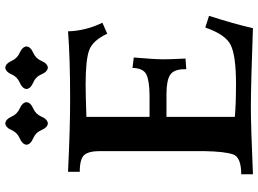

<svg xmlns="http://www.w3.org/2000/svg" viewBox="-144 -824 969 720"><g transform="rotate(-90 340.0 -464.5)"><path d="M593.8 0Q396.5 -7.3 298.8 -7.8Q228 -7.8 45.9 0V-43.9Q109.4 -43.9 120.4 -74.2Q131.3 -104.5 132.8 -182.6V-574.7Q132.8 -615.7 118.2 -632.6Q103.5 -649.4 55.2 -649.4V-693.4Q218.3 -685.5 324.7 -685.5Q483.9 -685.5 582 -693.4Q584 -626.5 614.3 -564.5L573.2 -546.4Q547.4 -601.1 510.7 -614.3Q474.1 -627.4 382.3 -627.4Q348.1 -627.4 261.2 -624.5V-387.7H342.8Q397.5 -388.2 420.7 -399.9Q443.8 -411.6 444.8 -451.7L483.9 -446.8Q477.1 -369.1 477.1 -335.4Q477.1 -309.1 480 -252.9L439.9 -250V-256.8Q439.9 -295.9 419.2 -310.1Q398.4 -324.2 347.2 -324.2H261.2V-67.9Q307.6 -63.5 385.3 -63.5Q487.3 -63.5 528.6 -82.3Q569.8 -101.1 596.2 -178.7L640.1 -164.6Q609.9 -70.8 593.8 0ZM445.8 -769Q430.2 -770.5 420.9 -792.7Q411.6 -814.9 389.4 -824.2Q367.2 -833.5 365.7 -849.1Q367.2 -864.7 389.4 -874.3Q411.6 -883.8 420.9 -905.5Q430.2 -927.2 445.8 -928.7Q461.4 -927.2 470.9 -905.5Q480.5 -883.8 502.2 -874.3Q523.9 -864.7 525.4 -849.1Q523.9 -833.5 502.2 -824.2Q480.5 -814.9 470.9 -792.7Q461.4 -770.5 445.8 -769ZM236.8 -769Q221.2 -770.5 211.9 -792.7Q202.6 -814.9 180.4 -824.2Q158.2 -833.5 156.7 -849.1Q158.2 -864.7 180.4 -874.3Q202.6 -883.8 211.9 -905.5Q221.2 -927.2 236.8 -928.7Q252.4 -927.2 262 -905.5Q271.5 -883.8 293.2 -874.3Q314.9 -864.7 316.4 -849.1Q314.9 -833.5 293.2 -824.2Q271.5 -814.9 262 -792.7Q252.4 -770.5 236.8 -769Z"/></g></svg>

Font: Kelvinch
Style: Bold
Weight: 700
Designer: Paul James Miller
Foundry: High-Logic / Made with FontCreator
Version: Version 3.501;March 28, 2021;FontCreator 13.0.0.2683 64-bit